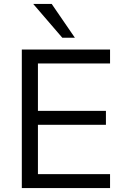

<svg xmlns="http://www.w3.org/2000/svg" viewBox="-20 -957 636 977"><path d="M91 0V-705H540V-634H173V-393H519V-322H173V-71H540V0ZM297 -765 149 -937H243L361 -765Z"/></svg>

Font: Nunito Sans 11pt
Style: Regular
Weight: 400
Version: Version 3.101;gftools[0.9.27]